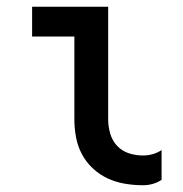

<svg xmlns="http://www.w3.org/2000/svg" viewBox="-20 -540 540 568"><path d="M403 8Q376 8 349.5 3.5Q323 -1 299 -12Q275 -23 255 -41.5Q235 -60 222.5 -83.5Q210 -107 205 -133.5Q200 -160 200 -187V-432H75V-520H300V-187Q300 -166 306 -145Q312 -124 326.5 -108.5Q341 -93 361.5 -86.5Q382 -80 403 -80Q418 -80 432 -84Q446 -88 458 -96V-8Q446 0 432 4Q418 8 403 8Z"/></svg>

Font: Iosevka Term Semibold
Style: Regular
Weight: 600
Monospace: yes
Designer: Belleve Invis
Foundry: Belleve Invis
Version: Version 31.4.0